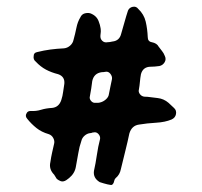

<svg xmlns="http://www.w3.org/2000/svg" viewBox="-20 -532 593 564"><path d="M491 -215Q499 -208 497 -197Q495 -186 484 -181Q465 -173 438.5 -171.5Q412 -170 388 -166Q367 -163 360 -140Q355 -116 348.5 -90Q342 -64 335 -35Q332 -19 320 -9Q316 -5 315 1Q314 7 309 11Q306 12 295.5 9.5Q285 7 273 3Q253 -9 256 -30Q261 -52 264.5 -76.5Q268 -101 274 -124Q275 -132 269 -138.5Q263 -145 255 -143Q252 -143 250 -142Q248 -141 245 -141Q236 -140 228.5 -133.5Q221 -127 219 -118Q213 -101 210 -82Q207 -63 203 -43Q200 -23 183 -9Q179 -6 175 -3Q171 0 165 1Q160 1 158 0Q146 -5 144 -11Q143 -13 141.5 -15Q140 -17 139 -19Q123 -35 128 -56Q130 -70 133 -83.5Q136 -97 139 -110Q141 -118 136.5 -126.5Q132 -135 123 -138Q102 -144 87 -156Q72 -168 60 -183Q53 -191 58 -199Q61 -206 70 -206Q86 -205 100.5 -209.5Q115 -214 133 -215Q153 -217 160 -238Q164 -250 165.5 -262.5Q167 -275 169 -286Q171 -307 151 -314Q131 -319 115 -327.5Q99 -336 85 -351Q77 -357 79 -368Q79 -377 89 -379Q109 -384 128 -386.5Q147 -389 168 -390Q178 -391 186 -398Q194 -405 196 -415Q201 -433 204.5 -450.5Q208 -468 216 -481Q220 -490 228.5 -492.5Q237 -495 245 -493Q264 -486 270 -469Q274 -459 275.5 -449Q277 -439 275 -428Q274 -418 280.5 -412Q287 -406 296 -408Q299 -408 302.5 -408.5Q306 -409 310 -410Q331 -412 336 -433Q341 -450 346 -468Q351 -486 356 -501Q360 -510 370 -512Q380 -514 386 -506Q403 -490 408 -468.5Q413 -447 414 -423Q414 -410 426 -408Q441 -405 446 -395Q451 -388 456 -382Q461 -376 464 -368Q469 -358 463.5 -349Q458 -340 448 -338Q441 -337 434.5 -336.5Q428 -336 423 -336Q400 -336 394 -314Q392 -303 391 -291.5Q390 -280 388 -269Q386 -262 391 -255.5Q396 -249 404 -248Q413 -248 422.5 -246.5Q432 -245 443 -244Q461 -242 475 -230Q479 -226 483 -222.5Q487 -219 491 -215ZM309 -300Q310 -308 304 -315.5Q298 -323 289 -321Q285 -320 279 -320Q256 -317 251 -294Q250 -284 248 -272Q246 -260 244 -249Q242 -242 247.5 -235.5Q253 -229 261 -230Q264 -230 267.5 -230Q271 -230 274 -231Q283 -233 291 -240Q299 -247 300 -256Q302 -267 304.5 -278.5Q307 -290 309 -300Z"/></svg>

Font: Slackside One
Style: Regular
Weight: 400
Version: Version 1.000